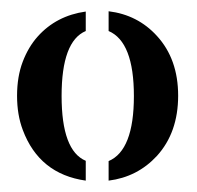

<svg xmlns="http://www.w3.org/2000/svg" viewBox="-20 -728 349 341"><path d="M172.9 -441.9Q217.8 -460.9 217.8 -557.4Q217.8 -653.8 172.9 -672.9V-708Q224.6 -701.7 258.8 -664.1Q296.4 -623 296.4 -558.1Q296.4 -492.7 258.8 -451.2Q224.1 -413.6 172.9 -407.2ZM132.3 -672.9Q89.4 -654.8 89.4 -557.6Q89.4 -460.4 132.3 -442.4V-407.2Q49.8 -418.9 20.5 -497.1Q10.3 -523.9 10.3 -557.9Q10.3 -591.8 20.3 -618.2Q30.3 -644.5 46.9 -663.1Q80.1 -700.2 132.3 -707.5Z"/></svg>

Font: Stardos Stencil
Style: Regular
Weight: 400
Version: Version 1.000